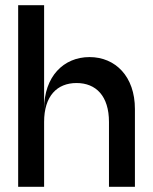

<svg xmlns="http://www.w3.org/2000/svg" viewBox="-20 -720 590 740"><path d="M400 -250V0H500V-300C500 -425 425 -500 325 -500C225 -500 150 -425 150 -300V-700H50V0H150V-250C150 -350 200 -400 275 -400C350 -400 400 -350 400 -250Z"/></svg>

Font: LS-VG5000
Style: Regular
Weight: 400
Designer: Justin Bihan, 2021
Foundry: Justin Bihan, 2021
Version: Version 1.000;Glyphs 3.1.2 (3151)